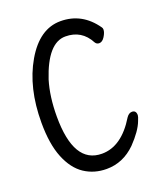

<svg xmlns="http://www.w3.org/2000/svg" viewBox="-137 -807 774 918"><g transform="rotate(-20 250.0 -348.0)"><path d="M247.1 22Q184.1 22 135 -10.5Q85.9 -43 57.4 -113Q28.8 -183.1 28.8 -293Q28.8 -470.2 100.8 -594Q172.9 -717.8 279.8 -717.8Q389.2 -717.8 456.1 -622.1Q460 -617.2 460 -609.9Q460 -595.2 447.5 -575.2Q435.1 -555.2 418.9 -555.2Q405.8 -555.2 398.9 -566.9Q359.9 -641.1 276.9 -641.1Q187 -641.1 131.8 -475.1Q107.9 -396 107.9 -294.9Q107.9 -54.2 251 -54.2Q351.1 -54.2 424.8 -175.8Q437 -193.8 453.1 -193.8Q474.1 -193.8 474.1 -168.9Q474.1 -162.1 465.8 -142.1Q449.2 -97.2 395 -41Q331.1 22 247.1 22Z"/></g></svg>

Font: LXGW WenKai Mono GB Screen
Style: Regular
Weight: 400
Monospace: yes
Designer: LXGW / Fontworks Inc.
Foundry: LXGW / Fontworks Inc.
Version: Version 1.510;January 18,2025